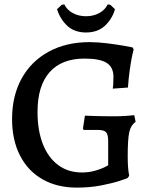

<svg xmlns="http://www.w3.org/2000/svg" viewBox="-20 -843 701 875"><path d="M35 -300Q35 -406 78.5 -485Q122 -564 202 -607.5Q282 -651 388 -651Q426 -651 469.5 -645.5Q513 -640 544 -634.5Q575 -629 584 -627L589 -618Q587 -612 582 -588Q577 -564 571.5 -525.5Q566 -487 563 -444L494 -439Q495 -443 496 -458Q497 -473 497 -493Q497 -537 466 -556.5Q435 -576 365 -576Q261 -576 206 -514Q151 -452 151 -333Q151 -248 175.5 -186Q200 -124 245.5 -90.5Q291 -57 353 -57Q385 -57 411.5 -64.5Q438 -72 453.5 -79.5Q469 -87 473 -90V-199Q473 -231 463 -241Q453 -251 423 -251H361L358 -257L367 -316Q379 -316 390 -315Q442 -313 500 -313Q528 -313 556 -315Q584 -317 592 -318L598 -288Q576 -272 569 -240.5Q562 -209 562 -130Q562 -74 569 -42L562 -32Q562 -31 527.5 -19.5Q493 -8 441.5 2Q390 12 330 12Q240 12 173.5 -26Q107 -64 71 -134.5Q35 -205 35 -300ZM240 -801 261 -821 273 -823Q286 -797 312.5 -783Q339 -769 372 -769Q405 -769 431.5 -783Q458 -797 471 -823L483 -821L504 -801Q491 -756 458 -725.5Q425 -695 372 -695Q319 -695 286.5 -725.5Q254 -756 240 -801Z"/></svg>

Font: Alegreya Medium
Style: Regular
Weight: 500
Designer: Juan Pablo del Peral
Foundry: Huerta Tipografica
Version: Version 2.007; ttfautohint (v1.6)